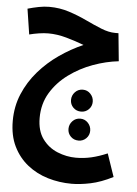

<svg xmlns="http://www.w3.org/2000/svg" viewBox="-59 -544 696 977"><g transform="rotate(5 289.0 -55.5)"><path d="M344 388Q281 388 222.5 370.5Q164 353 118 316.5Q72 280 45 225Q18 170 18 95Q18 21 45 -43Q72 -107 118 -160Q164 -213 222.5 -253.5Q281 -294 343 -321Q301 -337 253 -350.5Q205 -364 160 -364Q138 -364 112 -360Q86 -356 63 -350L43 -480Q71 -488 99 -493.5Q127 -499 153 -499Q206 -499 254 -483.5Q302 -468 345 -447.5Q388 -427 426.5 -411.5Q465 -396 498 -396H515L529 -254Q465 -247 399 -223Q333 -199 277 -158Q221 -117 187 -60.5Q153 -4 153 68Q153 134 183 175Q213 216 259.5 235Q306 254 354 254Q395 254 433.5 245Q472 236 514 218L554 335Q493 366 440 377Q387 388 344 388ZM360 18Q336 18 320 2Q304 -14 304 -37Q304 -60 320 -77Q336 -94 360 -94Q383 -94 399 -77Q415 -60 415 -37Q415 -14 399 2Q383 18 360 18ZM360 166Q336 166 320 150Q304 134 304 111Q304 88 320 71Q336 54 360 54Q383 54 399 71Q415 88 415 111Q415 134 399 150Q383 166 360 166Z"/></g></svg>

Font: Noto Sans Arabic ExtCond
Style: Bold
Weight: 700
Width: 2
Designer: Monotype Design Team, Nadine Chahine, Nizar Qandah and Khaled Hosny
Foundry: Monotype Imaging Inc.
Version: Version 2.012; ttfautohint (v1.8.4.7-5d5b)